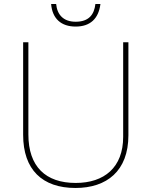

<svg xmlns="http://www.w3.org/2000/svg" viewBox="-20 -1017 752 954"><path d="M479 -997H454C448 -944 421 -909 356 -909C295 -909 264 -944 259 -997H234C240 -924 284 -885 356 -885C428 -885 470 -924 479 -997ZM618 -345V-807H592V-337C592 -185 498 -108 356 -108C207 -108 121 -189 121 -349V-807H95V-347C95 -174 190 -83 355 -83C510 -83 618 -167 618 -345Z"/></svg>

Font: Noto Sans Telugu UI Thin
Style: Regular
Weight: 100
Designer: Jelle Bosma - Monotype Design Team
Foundry: Monotype Imaging Inc.
Version: Version 2.005